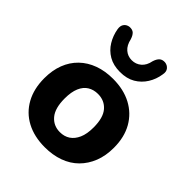

<svg xmlns="http://www.w3.org/2000/svg" viewBox="-214 -881 1016 1016"><g transform="rotate(45 294.5 -373.0)"><path d="M294 11Q215 11 156.5 -20Q98 -51 66 -109Q34 -167 34 -246Q34 -305 52 -352Q70 -399 104.5 -432.5Q139 -466 187 -483.5Q235 -501 294 -501Q373 -501 431.5 -470Q490 -439 522.5 -382Q555 -325 555 -246Q555 -186 536.5 -139Q518 -92 484 -58Q450 -24 401.5 -6.5Q353 11 294 11ZM294 -102Q327 -102 351 -118Q375 -134 389 -165.5Q403 -197 403 -246Q403 -319 373 -353.5Q343 -388 294 -388Q262 -388 237.5 -373Q213 -358 199.5 -326.5Q186 -295 186 -246Q186 -173 216 -137.5Q246 -102 294 -102ZM294 -552Q244 -552 209 -572.5Q174 -593 153 -627.5Q132 -662 125 -703Q121 -727 132 -741Q143 -755 162 -757Q183 -758 194 -747.5Q205 -737 212 -715Q220 -678 242 -659Q264 -640 294 -640Q324 -640 346.5 -659Q369 -678 376 -715Q383 -737 394.5 -747.5Q406 -758 426 -757Q445 -755 456.5 -741Q468 -727 463 -703Q457 -662 435.5 -627.5Q414 -593 379 -572.5Q344 -552 294 -552Z"/></g></svg>

Font: Nunito ExtraLight ExtraBold
Style: Regular
Weight: 800
Version: Version 3.602